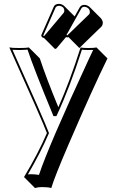

<svg xmlns="http://www.w3.org/2000/svg" viewBox="-20 -677 602 991"><path d="M27.8 -432.1Q42.5 -429.2 80.1 -429.2Q116.2 -429.2 128.9 -432.1L185.5 -375.5Q217.8 -276.9 281.2 -123.5Q340.8 -258.3 396 -432.1Q406.7 -429.2 435.1 -429.2Q467.8 -429.2 478 -432.1L534.7 -375.5Q459 -221.7 333.5 69.3Q262.2 234.9 244.6 293.5Q228 288.6 195.8 288.6Q177.2 288.6 160.6 293.5L104 236.8Q176.8 115.7 222.2 9.8Q199.7 -50.8 30.3 -427.2Q28.8 -430.2 27.8 -432.1ZM510.7 -558.6Q509.8 -546.4 503.4 -539.6L389.6 -429.2L333 -485.8Q330.1 -483.9 327.1 -483.9Q323.7 -484.4 320.8 -485.8L271.5 -427.2Q267.6 -424.8 263.7 -424.3L207 -481Q201.2 -481.9 196.8 -485.4Q193.4 -489.7 192.9 -494.1Q193.4 -496.6 193.8 -497.1L257.8 -643.1Q264.6 -656.7 284.2 -657.2Q300.8 -656.2 311.5 -646L365.2 -592.3L392.1 -640.1Q399.9 -651.9 416 -651.9Q431.6 -650.9 442.9 -640.6L499.5 -584Q510.3 -572.3 510.7 -558.6ZM312 -621.1Q312 -640.6 292 -646Q287.6 -647 284.2 -647Q272 -646 267.1 -638.7L203.1 -493.2Q204.6 -491.7 207 -491.2H208L309.1 -611.3Q311.5 -615.7 312 -621.1ZM443.8 -614.7Q443.8 -632.8 425.3 -640.1Q419.9 -641.6 416 -642.1Q404.3 -641.1 400.9 -635.3L323.2 -496.6Q325.2 -495.1 327.1 -494.1L439.9 -603Q443.8 -607.9 443.8 -614.7ZM44.4 -419.9Q205.6 -62 231.4 6.3L232.9 10.3L231 14.2Q188.5 112.8 124 223.1Q132.3 222.2 139.2 222.2Q159.2 222.2 181.2 225.6Q228.5 81.1 437 -368.7Q451.2 -399.4 460.9 -419.4Q450.2 -418.9 435.1 -418.9Q413.6 -418.9 402.8 -420.4Q339.4 -223.1 273.9 -83.5L271 -77.6H255.9L253.4 -84Q155.3 -321.3 122.1 -420.9Q106.9 -419.4 80.1 -418.9Q57.1 -418.9 44.4 -419.9Z"/></svg>

Font: Linux Biolinum Shadow O
Style: Regular
Weight: 400
Designer: Philipp H. Poll
Foundry: Philipp H. Poll
Version: Version 1.0.4